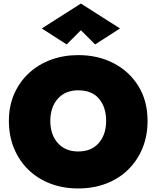

<svg xmlns="http://www.w3.org/2000/svg" viewBox="-20 -1030 880 1080"><path d="M435 -860 355 -780 215 -870 435 -1010 655 -870 515 -780ZM30 -350Q30 -434 60 -502Q90 -570 143 -619Q196 -668 267 -694Q338 -720 420 -720Q532 -720 620 -674Q708 -628 759 -545Q810 -462 810 -350Q810 -266 781.5 -196.5Q753 -127 701 -76Q649 -25 577.5 2.5Q506 30 420 30Q334 30 262.5 2.5Q191 -25 139 -76Q87 -127 58.5 -196.5Q30 -266 30 -350ZM263 -350Q263 -273 305 -225.5Q347 -178 420 -178Q494 -178 535.5 -225.5Q577 -273 577 -350Q577 -427 537 -474.5Q497 -522 420 -522Q347 -522 305 -474.5Q263 -427 263 -350Z"/></svg>

Font: Jost* Black
Style: Regular
Weight: 900
Version: Version 3.7